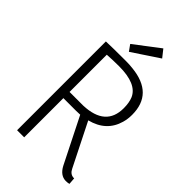

<svg xmlns="http://www.w3.org/2000/svg" viewBox="-258 -924 1008 1008"><g transform="rotate(45 246.0 -420.0)"><path d="M132.8 0V-291H227.5Q248 -291 256.8 -292L383.8 -39.1Q408.2 6.8 448.2 7.8Q463.9 7.8 473.6 4.9L470.7 -33.2H464.8Q440.4 -35.2 427.7 -61.5L307.6 -300.8Q415 -328.1 442.4 -425.8Q450.2 -453.1 450.2 -484.4Q450.2 -640.6 278.3 -658.2Q254.9 -661.1 227.5 -661.1Q127.9 -661.1 80.1 -659.2V0ZM221.7 -616.2Q352.5 -616.2 382.8 -546.9Q394.5 -518.6 394.5 -477.5Q394.5 -342.8 234.4 -336.9Q226.6 -336.9 220.7 -336.9H132.8V-613.3Q175.8 -616.2 221.7 -616.2ZM352.5 -804.7 319.3 -846.7 179.7 -740.2 204.1 -706.1Z"/></g></svg>

Font: Yaldevi Colombo Light
Style: Regular
Weight: 300
Designer: Sol Matas, Denzil Rajitha, Kosala Senevirathne and Pathum Egodawatta
Foundry: Mooniak
Version: Version 1.020 ; ttfautohint (v1.6)